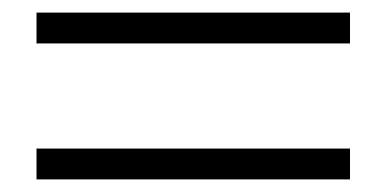

<svg xmlns="http://www.w3.org/2000/svg" viewBox="-20 -511 613 305"><path d="M536 -226V-275H38V-226ZM536 -442V-491H38V-442Z"/></svg>

Font: Kiri Minchoo Light
Style: Regular
Weight: 300
Designer: Ryoko NISHIZUKA 西塚涼子 (kana & ideographs); Frank Grießhammer (Latin, Greek & Cyrillic);
akenotsuki.com/eyeben/fonts/ (U+
Foundry: Adobe
akenotsuki.com/eyeben/fonts/
Version: Version 4.002;hotconv 1.0.119;makeotfexe 2.5.65604